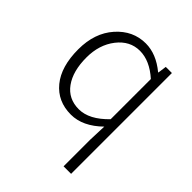

<svg xmlns="http://www.w3.org/2000/svg" viewBox="-217 -674 1039 1039"><g transform="rotate(45 302.0 -154.5)"><path d="M447.3 238.3V35.2L451.2 -69.3Q367.2 12.7 277.3 12.7Q175.8 12.7 115.7 -60.5Q55.7 -133.8 55.7 -265.6Q55.7 -390.6 125 -468.8Q194.3 -546.9 292 -546.9Q372.1 -546.9 449.2 -483.4H451.2L458 -533.2H504.9V238.3ZM287.1 -38.1Q366.2 -38.1 447.3 -122.1V-429.7Q373 -496.1 297.9 -496.1Q221.7 -496.1 169.9 -429.7Q118.2 -363.3 118.2 -265.6Q118.2 -161.1 162.6 -99.6Q207 -38.1 287.1 -38.1Z"/></g></svg>

Font: Gen Shin Gothic Light
Style: Regular
Weight: 200
Designer: [Source Han Sans]
Ryoko NISHIZUKA  (kana & ideographs); Paul D. Hunt (Latin, Greek & Cyrillic); Wenlong ZHANG  (bopomofo
Version: Version 1.002.20150607